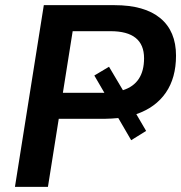

<svg xmlns="http://www.w3.org/2000/svg" viewBox="-20 -725 703 745"><path d="M38 0 150 -705H424Q541 -705 602 -654.5Q663 -604 663 -509Q663 -423 623.5 -365.5Q584 -308 509 -282L547 -217L489 -181L439 -267Q426 -266 413 -265Q400 -264 386 -264H208L166 0ZM224 -365H385L346 -432L403 -466L457 -375Q539 -401 539 -499Q539 -604 409 -604H262Z"/></svg>

Font: Nunito Sans
Style: Bold Italic
Weight: 700
Italic angle: -9°
Designer: Vernon Adams
Foundry: Vernon Adams
Version: Version 3.006; ttfautohint (v1.8.3)